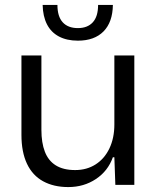

<svg xmlns="http://www.w3.org/2000/svg" viewBox="-20 -750 641 779"><path d="M257 9Q198 9 155 -14.5Q112 -38 89.5 -85.5Q67 -133 67 -203V-525H148V-223Q148 -171 162 -134.5Q176 -98 206.5 -79Q237 -60 285 -60Q332 -60 368 -83Q404 -106 424 -148Q444 -190 444 -245V-525H525V0H448L444 -112H438Q418 -56 369 -23.5Q320 9 257 9ZM296 -585Q251 -585 219 -602Q187 -619 170.5 -651.5Q154 -684 153 -730H213Q213 -683 234.5 -659.5Q256 -636 296 -636Q335 -636 356.5 -659.5Q378 -683 378 -730H438Q437 -660 400 -622.5Q363 -585 296 -585Z"/></svg>

Font: Mona Sans ExtraLight
Style: Regular
Weight: 400
Version: Version 2.000